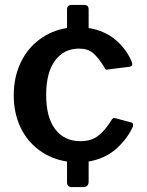

<svg xmlns="http://www.w3.org/2000/svg" viewBox="-20 -762 598 782"><path d="M521 -246Q499 -197 454 -156.5Q409 -116 341 -104V-22Q341 0 318 0H273Q253 0 253 -20V-104Q189 -114 139.5 -150.5Q90 -187 63 -244.5Q36 -302 36 -374Q36 -447 63.5 -505.5Q91 -564 140.5 -601Q190 -638 253 -648V-722Q253 -733 258 -737.5Q263 -742 274 -742H322Q341 -742 341 -724V-648Q407 -637 451.5 -599Q496 -561 517 -509L519 -500Q519 -492 507 -490L419 -479L415 -478Q408 -478 405 -488Q381 -527 359.5 -545.5Q338 -564 302 -564Q240 -564 204 -515Q168 -466 168 -376Q168 -284 205 -235.5Q242 -187 308 -187Q351 -187 380 -209Q409 -231 436 -276Q439 -280 442.5 -281Q446 -282 452 -280L515 -263Q525 -260 521 -246Z"/></svg>

Font: n
Style: Regular
Weight: 600
Designer: Pablo Impallari, Rodrigo Fuenzalida
Foundry: Impallari Type
Version: Version 1.002; ttfautohint (v1.5)